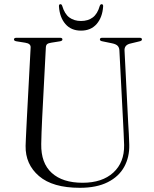

<svg xmlns="http://www.w3.org/2000/svg" viewBox="-20 -880 735 915"><path d="M567 -291 549 -639.5Q548.5 -653 541 -661.2Q533.5 -669.5 514.5 -673.5L468.5 -683Q456 -685 456 -692Q456 -700 468 -700H645Q656.5 -700 656.5 -692Q656.5 -685 643 -682.5L603.5 -673Q571.5 -666.5 573.5 -638.5L591 -292Q592.5 -266.5 594 -241.5Q595.5 -216.5 596 -190.5Q597.5 -131.5 572 -85Q546.5 -38.5 493.5 -11.8Q440.5 15 360.5 15Q231 15 165.8 -41Q100.5 -97 102 -185Q102.5 -200 103.5 -223Q104.5 -246 105.8 -270.8Q107 -295.5 108 -315L126 -654Q127 -672.5 100 -676.5L59 -683Q46.5 -685 46.5 -692Q46.5 -700 59 -700H265.5Q277.5 -700 277.5 -692Q277.5 -685 265 -683L224 -676.5Q210.5 -674.5 204.8 -669.8Q199 -665 198.5 -653.5L181 -318Q179 -280 178 -248.8Q177 -217.5 176.5 -193.5Q175 -102.5 226.8 -55.8Q278.5 -9 373.5 -9Q467 -9 520 -57.5Q573 -106 571.5 -189Q570.5 -220.5 569.2 -245.5Q568 -270.5 567 -291ZM366 -780Q399.5 -780 422 -796.8Q444.5 -813.5 455.5 -852Q458.5 -860 464 -860Q472.5 -860 471.5 -849Q468 -797 440.5 -765.5Q413 -734 366 -734Q319 -734 291.8 -765.5Q264.5 -797 261 -849Q260 -860 268 -860Q274 -860 276.5 -852Q288 -813 310.8 -796.5Q333.5 -780 366 -780Z"/></svg>

Font: Fraunces 72pt S000 Light
Style: Regular
Weight: 300
Version: Version 1.000; ttfautohint (v1.8.3)